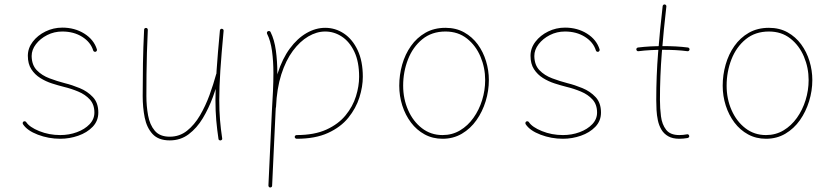

<svg xmlns="http://www.w3.org/2000/svg" viewBox="-20 -622 3749 862"><path d="M409.2 -389.6Q412.6 -390.6 414.3 -393.8Q416 -397 415 -400.4Q401.4 -444.3 358.4 -471.2Q315.4 -498 259.8 -498Q219.7 -498 184.3 -480.7Q148.9 -463.4 127 -434.6Q105 -405.8 105 -371.6Q105 -335.4 120.6 -311.3Q136.2 -287.1 160.9 -271.7Q185.5 -256.3 213.6 -247.3Q241.7 -238.3 267.1 -231.9Q299.8 -224.1 331.3 -210.9Q362.8 -197.8 383.3 -175.3Q403.8 -152.8 403.8 -116.7Q403.8 -86.9 382.1 -64.2Q360.4 -41.5 325.4 -28.6Q290.5 -15.6 250.5 -15.6Q200.2 -15.6 156.2 -33.4Q112.3 -51.3 97.7 -73.7Q95.7 -76.7 92 -77.4Q88.4 -78.1 85.4 -76.2Q82.5 -74.2 82 -70.6Q81.5 -66.9 83.5 -64Q102.1 -35.6 150.1 -17.3Q198.2 1 250.5 1Q292 1 331.3 -12.7Q370.6 -26.4 396 -52.7Q421.4 -79.1 421.4 -116.7Q421.4 -160.2 397.2 -186Q373 -211.9 338.1 -226.3Q303.2 -240.7 271 -248.5Q236.8 -257.3 202.4 -270.3Q168 -283.2 145.3 -306.6Q122.6 -330.1 122.1 -370.6Q122.1 -398.4 141.4 -423.6Q160.6 -448.7 191.9 -464.6Q223.1 -480.5 259.8 -480.5Q311 -480.5 348.9 -456.8Q386.7 -433.1 398.4 -395.5Q399.4 -392.1 402.6 -390.4Q405.8 -388.7 409.2 -389.6Z M983.9 -483.4Q984.4 -487.8 981.9 -490Q979.5 -492.2 976.6 -492.7Q973.1 -493.2 970.5 -491.2Q967.8 -489.3 967.3 -485.4Q957.5 -380.9 952.4 -305.9Q947.3 -231 947.3 -172.4Q947.3 -123.5 950.9 -81.8Q954.6 -40 960.9 2Q961.4 5.9 964.6 7.3Q967.8 8.8 971.2 8.3Q974.1 7.3 976.3 5.1Q978.5 2.9 977.5 -1Q971.2 -42.5 967.8 -83.3Q964.4 -124 964.4 -172.4Q964.4 -230.5 969.2 -304.7Q974.1 -378.9 983.9 -483.4ZM967.3 -284.7Q968.3 -288.6 966.8 -291.7Q965.3 -294.9 960.9 -295.9Q957.5 -296.9 954.6 -294.7Q951.7 -292.5 950.7 -289.6Q938.5 -244.6 920.7 -195.6Q902.8 -146.5 877.9 -104Q853 -61.5 819.6 -34.9Q786.1 -8.3 742.2 -8.3Q697.3 -8.3 674.8 -35.2Q652.3 -62 644.8 -104Q637.2 -146 637.2 -190.9Q637.2 -240.7 637.7 -288.1Q638.2 -335.4 639.6 -384.5Q641.1 -433.6 643.6 -487.8Q643.6 -491.7 641.4 -494.1Q639.2 -496.6 635.3 -496.6Q631.8 -496.6 629.4 -494.4Q627 -492.2 627 -488.8Q623 -407.7 621.8 -336.4Q620.6 -265.1 620.6 -190.9Q620.6 -140.1 629.6 -94.5Q638.7 -48.8 665 -20.3Q691.4 8.3 742.2 8.3Q790.5 8.3 827.1 -19.3Q863.8 -46.9 890.4 -91.1Q917 -135.3 935.8 -186.5Q954.6 -237.8 967.3 -284.7Z M1303.2 -7.3Q1303.2 -3.9 1305.9 -1.5Q1308.6 1 1312 1Q1395.5 1 1452.6 -25.1Q1509.8 -51.3 1543.9 -93.5Q1578.1 -135.7 1593.5 -184.3Q1608.9 -232.9 1608.9 -277.3Q1608.9 -347.7 1585.7 -396.7Q1562.5 -445.8 1524.2 -471.4Q1485.8 -497.1 1439.9 -497.1Q1397 -497.1 1356 -473.4Q1314.9 -449.7 1281.2 -404.1Q1247.6 -358.4 1226.6 -292.7Q1205.6 -227.1 1202.1 -142.6Q1202.1 -139.2 1204.3 -136.5Q1206.5 -133.8 1210 -133.8Q1213.9 -133.8 1216.6 -136Q1219.2 -138.2 1219.2 -141.6Q1222.7 -224.6 1242.9 -287.8Q1263.2 -351.1 1294.9 -393.8Q1326.7 -436.5 1364.3 -458.5Q1401.9 -480.5 1439.9 -480.5Q1480 -480.5 1514.6 -457.8Q1549.3 -435.1 1570.8 -389.9Q1592.3 -344.7 1592.3 -277.3Q1592.3 -235.4 1578.1 -189.7Q1564 -144 1531.7 -104.5Q1499.5 -64.9 1445.6 -40.3Q1391.6 -15.6 1312 -15.6Q1308.6 -15.6 1305.9 -13.4Q1303.2 -11.2 1303.2 -7.3ZM1192.9 219.7Q1196.8 219.7 1199.2 217.5Q1201.7 215.3 1201.7 211.9L1217.3 -123Q1220.2 -169.9 1222.7 -212.9Q1225.1 -255.9 1225.1 -294.4Q1225.1 -347.2 1218.5 -395.5Q1211.9 -443.8 1194.8 -478Q1193.4 -481.4 1189.9 -482.4Q1186.5 -483.4 1183.1 -481.9Q1179.7 -480.5 1178.7 -477.1Q1177.7 -473.6 1179.2 -470.2Q1194.8 -439.5 1201.2 -393.1Q1207.5 -346.7 1207.5 -294.4Q1207.5 -256.3 1205.6 -213.6Q1203.6 -170.9 1200.7 -124L1185.1 210.9Q1185.1 214.4 1187.3 217Q1189.5 219.7 1192.9 219.7Z M1980 -480.5Q2036.6 -480.5 2076.4 -449Q2116.2 -417.5 2137.2 -367.7Q2158.2 -317.9 2158.2 -262.7Q2158.2 -216.3 2144.5 -172.4Q2130.9 -128.4 2105.7 -93Q2080.6 -57.6 2045.4 -36.6Q2010.3 -15.6 1966.8 -15.6Q1914.1 -15.6 1874.3 -46.4Q1834.5 -77.1 1812.3 -127.7Q1790 -178.2 1790 -237.3Q1790 -299.8 1811.8 -355.5Q1833.5 -411.1 1876 -445.8Q1918.5 -480.5 1980 -480.5ZM1980 -497.1Q1928.7 -497.1 1889.9 -474.9Q1851.1 -452.6 1825 -415.5Q1798.8 -378.4 1785.6 -332Q1772.5 -285.6 1772.5 -237.3Q1772.5 -190.9 1786.1 -148.2Q1799.8 -105.5 1825.2 -71.8Q1850.6 -38.1 1886.5 -18.6Q1922.4 1 1966.8 1Q2015.1 1 2053.7 -21.7Q2092.3 -44.4 2119.1 -82.5Q2146 -120.6 2160.4 -167.5Q2174.8 -214.4 2174.8 -262.7Q2174.8 -305.7 2162.1 -347.4Q2149.4 -389.2 2124.8 -422.9Q2100.1 -456.5 2063.7 -476.8Q2027.3 -497.1 1980 -497.1Z M2666 -389.6Q2669.4 -390.6 2671.1 -393.8Q2672.9 -397 2671.9 -400.4Q2658.2 -444.3 2615.2 -471.2Q2572.3 -498 2516.6 -498Q2476.6 -498 2441.2 -480.7Q2405.8 -463.4 2383.8 -434.6Q2361.8 -405.8 2361.8 -371.6Q2361.8 -335.4 2377.4 -311.3Q2393.1 -287.1 2417.7 -271.7Q2442.4 -256.3 2470.5 -247.3Q2498.5 -238.3 2523.9 -231.9Q2556.6 -224.1 2588.1 -210.9Q2619.6 -197.8 2640.1 -175.3Q2660.6 -152.8 2660.6 -116.7Q2660.6 -86.9 2638.9 -64.2Q2617.2 -41.5 2582.3 -28.6Q2547.4 -15.6 2507.3 -15.6Q2457 -15.6 2413.1 -33.4Q2369.1 -51.3 2354.5 -73.7Q2352.5 -76.7 2348.9 -77.4Q2345.2 -78.1 2342.3 -76.2Q2339.4 -74.2 2338.9 -70.6Q2338.4 -66.9 2340.3 -64Q2358.9 -35.6 2407 -17.3Q2455.1 1 2507.3 1Q2548.8 1 2588.1 -12.7Q2627.4 -26.4 2652.8 -52.7Q2678.2 -79.1 2678.2 -116.7Q2678.2 -160.2 2654.1 -186Q2629.9 -211.9 2595 -226.3Q2560.1 -240.7 2527.8 -248.5Q2493.7 -257.3 2459.2 -270.3Q2424.8 -283.2 2402.1 -306.6Q2379.4 -330.1 2378.9 -370.6Q2378.9 -398.4 2398.2 -423.6Q2417.5 -448.7 2448.7 -464.6Q2480 -480.5 2516.6 -480.5Q2567.9 -480.5 2605.7 -456.8Q2643.6 -433.1 2655.3 -395.5Q2656.2 -392.1 2659.4 -390.4Q2662.6 -388.7 2666 -389.6Z M3075.7 -399.4Q3076.2 -402.8 3074 -405.5Q3071.8 -408.2 3068.4 -408.7Q3041.5 -412.1 3013.7 -413.6Q2985.8 -415 2956.5 -415Q2928.2 -415 2900.1 -413.6Q2872.1 -412.1 2844.2 -408.7Q2840.8 -408.2 2838.6 -405.5Q2836.4 -402.8 2836.9 -399.4Q2837.4 -396 2840.1 -393.8Q2842.8 -391.6 2846.2 -392.1Q2873.5 -395.5 2901.4 -397Q2929.2 -398.4 2956.5 -398.4Q2985.4 -398.4 3012.9 -397Q3040.5 -395.5 3066.4 -392.1Q3069.8 -391.6 3072.5 -393.8Q3075.2 -396 3075.7 -399.4ZM2964.4 -602.1Q2960.9 -602.5 2958.3 -600.3Q2955.6 -598.1 2955.1 -594.7Q2942.9 -490.2 2934.6 -385.5Q2926.3 -280.8 2926.3 -173.3Q2926.3 -152.3 2927.5 -128.4Q2928.7 -104.5 2933.6 -81.5Q2938.5 -58.6 2949.5 -40Q2960.4 -21.5 2980 -10.3Q2999.5 1 3029.8 1Q3038.1 1 3047.6 0.2Q3057.1 -0.5 3067.4 -2.4Q3070.8 -3.4 3073 -6.1Q3075.2 -8.8 3074.2 -12.2Q3073.7 -15.6 3070.8 -17.8Q3067.9 -20 3064.5 -19Q3046.9 -15.6 3029.8 -15.6Q2988.8 -15.6 2970.5 -39.6Q2952.1 -63.5 2947.5 -99.9Q2942.9 -136.2 2942.9 -173.3Q2942.9 -279.8 2951.2 -384Q2959.5 -488.3 2971.7 -592.8Q2972.2 -596.2 2970 -598.9Q2967.8 -601.6 2964.4 -602.1Z M3432.1 -480.5Q3488.8 -480.5 3528.6 -449Q3568.4 -417.5 3589.4 -367.7Q3610.4 -317.9 3610.4 -262.7Q3610.4 -216.3 3596.7 -172.4Q3583 -128.4 3557.9 -93Q3532.7 -57.6 3497.6 -36.6Q3462.4 -15.6 3418.9 -15.6Q3366.2 -15.6 3326.4 -46.4Q3286.6 -77.1 3264.4 -127.7Q3242.2 -178.2 3242.2 -237.3Q3242.2 -299.8 3263.9 -355.5Q3285.6 -411.1 3328.1 -445.8Q3370.6 -480.5 3432.1 -480.5ZM3432.1 -497.1Q3380.9 -497.1 3342 -474.9Q3303.2 -452.6 3277.1 -415.5Q3251 -378.4 3237.8 -332Q3224.6 -285.6 3224.6 -237.3Q3224.6 -190.9 3238.3 -148.2Q3252 -105.5 3277.3 -71.8Q3302.7 -38.1 3338.6 -18.6Q3374.5 1 3418.9 1Q3467.3 1 3505.9 -21.7Q3544.4 -44.4 3571.3 -82.5Q3598.1 -120.6 3612.5 -167.5Q3627 -214.4 3627 -262.7Q3627 -305.7 3614.3 -347.4Q3601.6 -389.2 3576.9 -422.9Q3552.2 -456.5 3515.9 -476.8Q3479.5 -497.1 3432.1 -497.1Z"/></svg>

Font: Mikhak VF
Style: Regular
Weight: 100
Designer: Amin Abedi
Version: Version 3.001